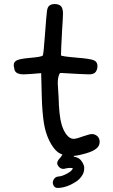

<svg xmlns="http://www.w3.org/2000/svg" viewBox="-20 -758 553 936"><path d="M220.7 -730.5Q230.5 -738.3 246.1 -738.3Q268.6 -738.3 278.3 -726.6Q287.1 -715.8 287.1 -691.4Q287.1 -677.7 282.2 -600.6Q277.3 -510.7 277.3 -488.3Q277.3 -483.4 357.4 -476.6Q420.9 -471.7 438 -463.9Q455.1 -456.1 455.1 -436.5Q455.1 -418.9 446.3 -407.2Q437.5 -395.5 414.1 -395.5Q411.1 -395.5 363.3 -397.5Q284.2 -401.4 278.3 -402.3H276.4Q270.5 -402.3 267.6 -392.6Q261.7 -376 261.7 -354.5Q261.7 -351.6 261.7 -348.6Q265.6 -295.9 265.6 -285.2Q267.6 -195.3 280.3 -151.4Q289.1 -121.1 304.7 -101.1Q320.3 -81.1 338.9 -81.1Q352.5 -81.1 386.7 -93.8Q417 -104.5 428.7 -104.5Q443.4 -104.5 456.1 -92.8Q465.8 -83 465.8 -66.4Q465.8 -46.9 450.2 -34.2Q434.6 -20.5 397.5 -9.8Q364.3 0 339.8 2V5.9Q347.7 5.9 359.9 11.7Q372.1 17.6 381.3 33.2Q390.6 48.8 390.6 59.6Q390.6 70.3 388.2 80.6Q385.7 90.8 376 104Q366.2 117.2 353 126Q339.8 134.8 324.2 142.6Q293 157.2 264.6 158.2Q262.7 158.2 261.7 158.2Q247.1 158.2 241.2 146.5Q237.3 139.6 237.3 132.3Q237.3 125 241.2 118.2Q249 103.5 264.6 102.5Q280.3 101.6 299.8 91.8Q327.1 78.1 331.1 69.3Q335 65.4 335 63.5Q334 60.5 321.8 60.5Q309.6 60.5 294.9 64.5Q292 65.4 289.1 65.4Q275.4 65.4 265.6 53.7Q258.8 44.9 258.8 37.1Q258.8 31.2 263.7 23.4Q265.6 19.5 271.5 13.7Q281.2 2 284.2 -4.9Q272.5 -8.8 262.7 -15.6Q239.3 -33.2 218.8 -75.2Q201.2 -113.3 194.3 -156.2Q185.5 -210.9 183.6 -289.1L180.7 -401.4L132.8 -397.5Q108.4 -395.5 95.7 -395.5Q56.6 -395.5 50.8 -418Q46.9 -435.5 46.9 -440.4Q46.9 -457 63 -464.4Q79.1 -471.7 124 -475.6Q182.6 -480.5 188.5 -487.3Q192.4 -492.2 199.2 -588.9Q206.1 -683.6 209 -704.1Q211.9 -724.6 220.7 -730.5Z"/></svg>

Font: sage sans
Style: Regular
Weight: 400
Version: Version 001.032